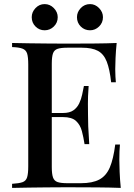

<svg xmlns="http://www.w3.org/2000/svg" viewBox="-20 -918 657 938"><path d="M550 -708Q546 -670 544.5 -634.5Q543 -599 543 -580Q543 -561 544 -544Q545 -527 546 -516H523Q516 -580 501.5 -617Q487 -654 458.5 -669.5Q430 -685 379 -685H310Q278 -685 261.5 -679.5Q245 -674 239 -657.5Q233 -641 233 -606V-102Q233 -68 239 -51Q245 -34 261.5 -28.5Q278 -23 310 -23H375Q432 -23 465.5 -41Q499 -59 516.5 -100Q534 -141 543 -212H566Q563 -183 563 -136Q563 -116 564.5 -78Q566 -40 570 0Q519 -2 455 -2.5Q391 -3 341 -3Q318 -3 282 -3Q246 -3 204.5 -2.5Q163 -2 120.5 -1.5Q78 -1 39 0V-20Q73 -22 90 -28Q107 -34 112.5 -52Q118 -70 118 -106V-602Q118 -639 112.5 -656.5Q107 -674 89.5 -680.5Q72 -687 39 -688V-708Q78 -707 120.5 -706.5Q163 -706 204.5 -705.5Q246 -705 282 -705Q318 -705 341 -705Q387 -705 445.5 -705.5Q504 -706 550 -708ZM384 -366Q384 -366 384 -356Q384 -346 384 -346H203Q203 -346 203 -356Q203 -366 203 -366ZM413 -498Q409 -441 409.5 -411Q410 -381 410 -356Q410 -331 411 -301Q412 -271 416 -214H393Q388 -247 380 -277.5Q372 -308 351.5 -327Q331 -346 288 -346V-366Q320 -366 338.5 -379Q357 -392 367 -413Q377 -434 381.5 -456.5Q386 -479 390 -498ZM420 -898Q445 -898 464 -878.5Q483 -859 483 -834Q483 -807 464 -788.5Q445 -770 420 -770Q393 -770 374.5 -788.5Q356 -807 356 -834Q356 -859 374.5 -878.5Q393 -898 420 -898ZM198 -898Q224 -898 243 -878.5Q262 -859 262 -834Q262 -807 243 -788.5Q224 -770 198 -770Q172 -770 153.5 -788.5Q135 -807 135 -834Q135 -859 153.5 -878.5Q172 -898 198 -898Z"/></svg>

Font: Playfair Display Medium
Style: Regular
Weight: 500
Designer: Claus Eggers Sørensen
Foundry: Claus Eggers Sørensen
Version: Version 1.203